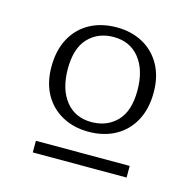

<svg xmlns="http://www.w3.org/2000/svg" viewBox="-74 -769 612 598"><g transform="rotate(15 232.0 -470.0)"><path d="M80.5 -247.5V-285H383V-247.5ZM232 -386Q282 -386 313.8 -418.8Q345.5 -451.5 345.5 -518Q345.5 -583.5 315 -621.8Q284.5 -660 231.5 -660Q181.5 -660 150 -627Q118.5 -594 118.5 -527.5Q118.5 -462.5 148.8 -424.2Q179 -386 232 -386ZM230.5 -354.5Q183 -354.5 146 -374.8Q109 -395 88.2 -432.2Q67.5 -469.5 67.5 -520.5Q67.5 -573.5 88.2 -612Q109 -650.5 146.2 -671Q183.5 -691.5 233 -691.5Q281 -691.5 317.8 -671.2Q354.5 -651 375.2 -613.8Q396 -576.5 396 -525Q396 -472 375.2 -433.8Q354.5 -395.5 317.2 -375Q280 -354.5 230.5 -354.5Z"/></g></svg>

Font: Newsreader 14pt Light
Style: Regular
Weight: 300
Designer: Hugues Gentile
Foundry: Production Type
Version: Version 1.003